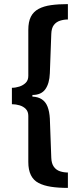

<svg xmlns="http://www.w3.org/2000/svg" viewBox="-20 -756 390 936"><path d="M311 160Q264 160 228.5 154.5Q193 149 168 136Q143 123 130.5 97.5Q118 72 118 34V-191Q118 -212 106 -224.5Q94 -237 75.5 -242.5Q57 -248 38 -248V-328Q56 -328 74.5 -334Q93 -340 105.5 -352.5Q118 -365 118 -386V-610Q118 -650 130.5 -674.5Q143 -699 168 -712.5Q193 -726 229 -731Q265 -736 311 -736V-661Q291 -661 272.5 -655Q254 -649 242.5 -634Q231 -619 230 -590L223 -399Q221 -349 201 -321Q181 -293 138 -293V-285Q166 -284 184.5 -271.5Q203 -259 212 -235.5Q221 -212 223 -178L230 13Q231 41 242.5 57Q254 73 272.5 79Q291 85 311 85Z"/></svg>

Font: Archivo ExtraCondensed
Style: Bold
Weight: 700
Width: 2
Designer: Hector Gatti
Foundry: Omnibus-Type
Version: Version 2.001